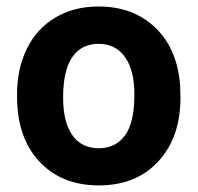

<svg xmlns="http://www.w3.org/2000/svg" viewBox="-20 -558 605 588"><path d="M32.2 -269Q32.2 -347.7 62.5 -409.2Q92.8 -470.7 149.7 -504.4Q206.5 -538.1 281.7 -538.1Q388.7 -538.1 456.3 -472.7Q523.9 -407.2 531.7 -294.9L532.7 -258.8Q532.7 -137.2 464.8 -63.7Q397 9.8 282.7 9.8Q168.5 9.8 100.3 -63.5Q32.2 -136.7 32.2 -262.7ZM173.3 -258.8Q173.3 -183.6 201.7 -143.8Q230 -104 282.7 -104Q334 -104 362.8 -143.3Q391.6 -182.6 391.6 -269Q391.6 -342.8 362.8 -383.3Q334 -423.8 281.7 -423.8Q230 -423.8 201.7 -383.5Q173.3 -343.3 173.3 -258.8Z"/></svg>

Font: Vazir
Style: Bold
Weight: 700
Designer: Saber Rastikerdar
Foundry: Saber Rastikerdar
Version: Version 30.0.0